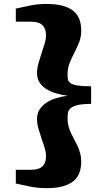

<svg xmlns="http://www.w3.org/2000/svg" viewBox="-20 -832 574 995"><path d="M400.9 5.4Q400.9 -17.1 395.8 -36.6Q390.6 -56.2 382.6 -73.7Q374.5 -91.3 365.5 -107.7Q356.5 -124 348.4 -141.4Q340.3 -158.7 335.2 -177.2Q330.1 -195.8 330.1 -217.8Q330.1 -233.4 332 -247.1Q334 -260.7 345.5 -271Q356.9 -281.2 381.8 -287.4Q406.7 -293.5 452.2 -293.5V-384.8Q406.7 -384.8 381.8 -388.9Q356.9 -393.1 345.5 -401.1Q334 -409.2 332 -420.7Q330.1 -432.1 330.1 -447.3Q330.1 -479.5 341.1 -506.3Q352.1 -533.2 365.5 -559.1Q378.9 -585 389.9 -612.3Q400.9 -639.6 400.9 -673.8Q400.9 -705.6 391.6 -731.2Q382.3 -756.8 361.1 -774.7Q339.9 -792.5 305.4 -802Q271 -811.5 221.2 -811.5Q175.3 -811.5 136.7 -803.5Q98.2 -795.4 62 -787.6V-719.7H137.2Q153.3 -719.7 168.2 -717Q183.1 -714.4 194.1 -706.5Q205.1 -698.7 211.7 -684.8Q218.3 -670.9 218.3 -648.4Q218.3 -628.4 211 -604.7Q203.6 -581.1 195.1 -555.4Q186.5 -529.8 179.2 -503.7Q171.9 -477.5 171.9 -453.1Q171.9 -425.8 184.3 -405.8Q196.8 -385.7 218 -371.8Q239.3 -357.9 268.1 -349.1Q296.9 -340.3 329.6 -335.9Q296.9 -331.5 268.1 -322.3Q239.3 -313 218 -298.3Q196.8 -283.7 184.3 -263.2Q171.9 -242.7 171.9 -215.3Q171.9 -190.9 179.2 -165.3Q186.5 -139.6 195.1 -114.7Q203.6 -89.8 211 -66.7Q218.3 -43.5 218.3 -23.9Q218.3 -1 211.7 13.2Q205.1 27.3 194.1 34.9Q183.1 42.5 168.2 45.2Q153.3 47.9 137.2 47.9H62V119.1Q98.2 127 136.7 135Q175.3 143.1 221.2 143.1Q271 143.1 305.4 133.5Q339.9 124 361.1 106.2Q382.3 88.4 391.6 62.7Q400.9 37.1 400.9 5.4Z"/></svg>

Font: Merriweather UltraBold
Style: Regular
Weight: 900
Designer: Eben Sorkin ( sorkintype@gmail.com )
Foundry: Eben Sorkin
Version: Version 1.570; ttfautohint (v1.3) -l 8 -r 32 -G 0 -x 0 -H 60